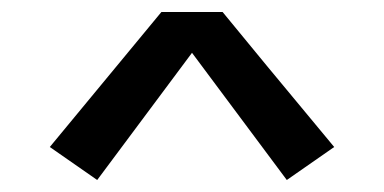

<svg xmlns="http://www.w3.org/2000/svg" viewBox="-20 -747 640 320"><path d="M142 -447 63 -502 249 -727H351L425 -637L537 -502L458 -447L300 -659Z"/></svg>

Font: Iosevka HT Medium Extended
Style: Regular
Weight: 500
Width: 7
Monospace: yes
Designer: Belleve Invis
Foundry: Belleve Invis
Version: Version 32.3.0; ttfautohint (v1.8.4)